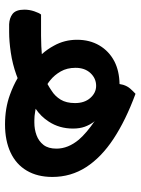

<svg xmlns="http://www.w3.org/2000/svg" viewBox="80 -610 547 746"><g transform="rotate(90 353.0 -237.5)"><path d="M464 16Q401 16 349 -3Q313 -16 284 -33Q277 -30 271 -28Q229 -13 185 -6.5Q141 0 105 0H75Q51 -1 35 -13Q18 -26 18 -59Q18 -79 24.5 -98Q31 -117 37 -124H120Q139 -124 160 -125Q176 -126 191 -127Q172 -148 158 -174Q135 -215 135 -264Q135 -313 157 -350.5Q179 -388 219 -409Q256 -428 307 -429Q308 -436 310 -443Q315 -459 324.5 -470Q334 -481 345 -491Q448 -453 520 -405.5Q592 -358 630 -299Q668 -240 668 -168Q668 -110 643.5 -68.5Q619 -27 573 -5.5Q527 16 464 16ZM307 -149Q320 -156 333 -165Q354 -178 367.5 -200Q381 -222 381 -256Q381 -293 361 -315.5Q341 -338 314 -338Q285 -338 264.5 -316Q244 -294 244 -258Q244 -225 258 -200.5Q272 -176 292 -160Q299 -154 307 -149ZM403 -103Q409 -102 415 -101Q431 -98 448 -98Q453 -98 457 -98Q483 -98 506 -106.5Q529 -115 543.5 -133.5Q558 -152 558 -184Q558 -229 523 -271Q497 -301 450 -333Q452 -331 454 -329Q466 -313 473 -293.5Q480 -274 480 -248Q480 -195 453 -154Q433 -123 403 -103Z"/></g></svg>

Font: Baloo Bhaijaan 2 SemiBold
Style: Regular
Weight: 600
Designer: Sanskriti Dholi, Noopur Datye and Ek Type
Foundry: Ek Type
Version: Version 1.700